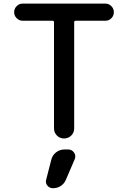

<svg xmlns="http://www.w3.org/2000/svg" viewBox="-20 -750 693 1040"><path d="M349.6 59.6Q369.1 59.6 380.9 76.2Q392.6 92.8 384.8 112.3L336.9 223.6Q328.1 245.1 309.1 257.3Q290 269.5 266.6 269.5Q248 269.5 236.3 254.9Q224.6 240.2 230.5 221.7L257.8 115.2Q263.7 90.8 283.7 75.2Q303.7 59.6 329.1 59.6ZM102.5 -637.7Q84 -637.7 70.3 -651.4Q56.6 -665 56.6 -684.1Q56.6 -703.1 70.3 -716.8Q84 -730.5 102.5 -730.5H550.8Q569.3 -730.5 583 -716.8Q596.7 -703.1 596.7 -684.1Q596.7 -665 583.5 -651.4Q570.3 -637.7 550.8 -637.7H390.6Q381.8 -637.7 381.8 -629.9V-54.7Q381.8 -31.2 365.7 -15.6Q349.6 0 326.7 0Q303.7 0 288.1 -16.1Q272.5 -32.2 272.5 -54.7V-629.9Q272.5 -637.7 262.7 -637.7Z"/></svg>

Font: Rounded Mgen+ 2p medium
Style: Regular
Weight: 500
Designer: [Source Han Sans]
Ryoko NISHIZUKA  (kana & ideographs); Paul D. Hunt (Latin, Greek & Cyrillic); Wenlong ZHANG  (bopomofo
Version: Version 1.059.20150602